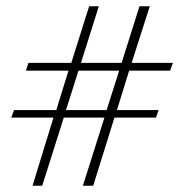

<svg xmlns="http://www.w3.org/2000/svg" viewBox="-20 -594 609 614"><path d="M84 0 151 -218H16L25 -242H160L199 -368H63L71 -393H208L265 -574H296L239 -393H369L426 -574H459L401 -393H533L524 -368H393L354 -242H487L479 -218H346L278 0H245L314 -218H184L115 0ZM321 -242 361 -368H231L191 -242Z"/></svg>

Font: Smooch Sans Thin
Style: Regular
Weight: 400
Version: Version 1.010